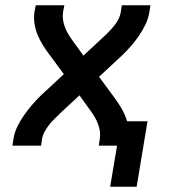

<svg xmlns="http://www.w3.org/2000/svg" viewBox="-20 -550 640 725"><path d="M396 155 422 0H353L357 -27Q359 -41 357 -55Q355 -69 350 -82Q345 -95 338.5 -106.5Q332 -118 324 -129L280 -190L208 -123Q207 -122 206 -121Q205 -120 204 -119V-118Q204 -118 203.5 -118Q203 -118 203 -118Q202 -117 201 -116Q200 -115 199 -114Q199 -114 199 -114Q199 -114 199 -114Q199 -114 199 -114Q199 -114 199 -114Q188 -104 179 -94.5Q170 -85 162 -74Q154 -63 147.5 -51Q141 -39 139 -27L135 0H27L31 -27Q35 -50 45.5 -72Q56 -94 70.5 -114.5Q85 -135 101 -154Q117 -173 135 -190L221 -270L165 -346Q152 -363 141 -381Q130 -399 122 -418.5Q114 -438 110.5 -459.5Q107 -481 110 -504L115 -530H223L218 -504Q216 -489 218 -475Q220 -461 225 -448Q230 -435 236.5 -423.5Q243 -412 251 -401L295 -340L367 -407Q368 -408 369 -409Q370 -410 371 -411L372 -412Q372 -412 372 -412Q372 -412 372 -412Q373 -413 374 -414Q375 -415 377 -416Q377 -416 377 -416Q377 -416 377 -416Q377 -416 377 -416Q377 -416 377 -416Q387 -426 396 -435.5Q405 -445 413.5 -456Q422 -467 428 -479Q434 -491 436 -504L440 -530H548L544 -504Q540 -480 529.5 -458Q519 -436 505 -415.5Q491 -395 474.5 -376Q458 -357 440 -340L354 -260L410 -184Q426 -163 439 -140.5Q452 -118 460 -92H537L496 155Z"/></svg>

Font: Iosevka Curly SmBdEx
Style: Italic
Weight: 600
Width: 7
Italic angle: -9°
Monospace: yes
Designer: Belleve Invis
Foundry: Belleve Invis
Version: Version 11.1.0; ttfautohint (v1.8.3)